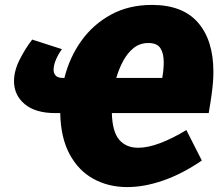

<svg xmlns="http://www.w3.org/2000/svg" viewBox="-20 -745 897 781"><path d="M801 -92Q722 -38 644.5 -11Q567 16 498 16Q421 16 360 -17.5Q299 -51 263 -118Q227 -185 225 -285H205Q124 -285 80.5 -321.5Q37 -358 37 -415Q37 -457 60 -502.5Q83 -548 111 -584L232 -545Q219 -528 208.5 -504.5Q198 -481 198 -461Q198 -447 206.5 -437.5Q215 -428 236 -428H242Q263 -512 311 -579Q359 -646 431.5 -685.5Q504 -725 598 -725Q723 -725 785.5 -653Q848 -581 848 -453Q848 -434 846.5 -413Q845 -392 841 -362Q837 -332 829 -285H435Q437 -209 465 -176.5Q493 -144 542 -144Q582 -144 632 -163Q682 -182 738 -216ZM584 -570Q549 -570 524 -550Q499 -530 481.5 -498Q464 -466 453 -428H640Q643 -445 644.5 -461Q646 -477 646 -491Q646 -528 632.5 -549Q619 -570 584 -570Z"/></svg>

Font: Bitter Black
Style: Italic
Weight: 900
Italic angle: -9°
Designer: Sol Matas, and Bitter project Authors
Foundry: Sol Matas
Version: Version 2.001